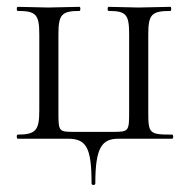

<svg xmlns="http://www.w3.org/2000/svg" viewBox="-20 -406 556 562"><path d="M248 131C248 137 259 137 259 131C259 26 278 0 327 0H484C488 0 488 -12 484 -12C416 -12 414 -15 414 -81V-305C414 -363 423 -374 479 -374C482 -374 482 -386 479 -386L385 -384L298 -386C294 -386 294 -374 298 -374C350 -374 358 -363 358 -305V-83C358 -21 358 -20 309 -20H198C151 -20 151 -21 151 -81V-305C151 -363 160 -374 213 -374C216 -374 216 -386 213 -386L121 -384L32 -386C28 -386 28 -374 32 -374C86 -374 95 -363 95 -305V-83C95 -26 86 -12 32 -12C28 -12 28 0 32 0H178C233 0 248 26 248 131Z"/></svg>

Font: Cormorant Garamond
Style: Regular
Weight: 400
Designer: Christian Thalmann (Catharsis Fonts)
Foundry: Catharsis Fonts
Version: Version 4.002;Glyphs 3.4 (3410)